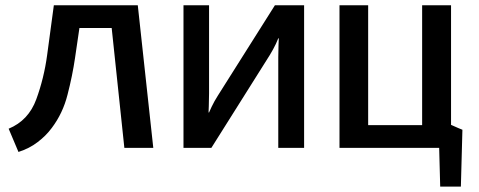

<svg xmlns="http://www.w3.org/2000/svg" viewBox="-20 -559 1811 726"><path d="M559.6 0Q544.9 -134.8 501 -539.1Q421.9 -539.1 183.6 -539.1Q177.7 -492.2 158.2 -350.6Q146.5 -263.7 117.2 -183.6Q87.9 -103.5 12.7 -72.3Q25.4 -43 49.8 15.6Q91.8 2 122.1 -21.5Q153.3 -44.9 175.8 -75.2Q217.8 -130.9 235.4 -201.2Q253.9 -272.5 263.7 -339.8Q269.5 -377.9 280.3 -453.1Q310.5 -453.1 402.3 -453.1Q414.1 -339.8 450.2 0Q477.5 0 559.6 0Z M1129.9 0Q1129.9 -134.8 1129.9 -539.1Q1101.6 -539.1 1019.5 -539.1Q965.8 -453.1 803.7 -197.3Q790 -175.8 780.3 -155.3Q770.5 -133.8 770.5 -133.8Q769.5 -133.8 768.6 -133.8Q768.6 -133.8 769.5 -157.2Q770.5 -181.6 770.5 -206.1Q770.5 -317.4 770.5 -539.1Q746.1 -539.1 673.8 -539.1Q673.8 -404.3 673.8 0Q700.2 0 779.3 0Q835 -87.9 1000 -350.6Q1013.7 -373 1023.4 -393.6Q1032.2 -414.1 1032.2 -414.1Q1033.2 -414.1 1034.2 -414.1Q1034.2 -414.1 1033.2 -390.6Q1032.2 -368.2 1032.2 -342.8Q1032.2 -228.5 1032.2 0Q1056.6 0 1129.9 0Z M1728.5 -68.4Q1717.8 -72.3 1685.5 -86.9Q1685.5 -200.2 1685.5 -539.1Q1658.2 -539.1 1576.2 -539.1Q1576.2 -425.8 1576.2 -85.9Q1525.4 -85.9 1372.1 -85.9Q1372.1 -199.2 1372.1 -539.1Q1344.7 -539.1 1263.7 -539.1Q1263.7 -404.3 1263.7 0Q1357.4 0 1640.6 0Q1641.6 36.1 1644.5 146.5Q1664.1 146.5 1722.7 146.5Q1723.6 92.8 1728.5 -68.4Z"/></svg>

Font: DaxlinePro-Medium
Style: Medium
Weight: 400
Designer: Hans Reichel
Version: Version 7.502; 2006